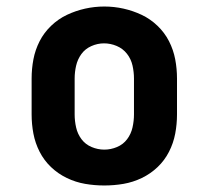

<svg xmlns="http://www.w3.org/2000/svg" viewBox="-20 -561 640 589"><path d="M300 8Q270 8 241 3Q212 -2 185 -15Q158 -28 136.5 -48.5Q115 -69 101.5 -95.5Q88 -122 82.5 -151Q77 -180 77 -210V-320Q77 -350 82.5 -379Q88 -408 101.5 -434.5Q115 -461 137 -482Q159 -503 185.5 -515.5Q212 -528 241 -534.5Q270 -541 300 -541Q330 -541 359 -534.5Q388 -528 414.5 -515.5Q441 -503 463 -482Q485 -461 498.5 -434.5Q512 -408 517.5 -379Q523 -350 523 -320V-210Q523 -180 517.5 -151Q512 -122 498.5 -95.5Q485 -69 463.5 -48.5Q442 -28 415 -15Q388 -2 359 3Q330 8 300 8ZM300 -102Q320 -102 339 -110Q358 -118 370 -134Q382 -150 386.5 -170Q391 -190 391 -210V-320Q391 -340 386.5 -360Q382 -380 369.5 -396Q357 -412 338 -420Q319 -428 299 -428Q279 -428 260 -419.5Q241 -411 229.5 -395Q218 -379 213.5 -359.5Q209 -340 209 -320V-210Q209 -190 213.5 -170Q218 -150 230 -134Q242 -118 261 -110Q280 -102 300 -102Z"/></svg>

Font: Iosevka Slab XBdEx
Style: Regular
Weight: 800
Width: 7
Monospace: yes
Designer: Belleve Invis
Foundry: Belleve Invis
Version: Version 11.1.0; ttfautohint (v1.8.3)